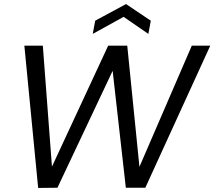

<svg xmlns="http://www.w3.org/2000/svg" viewBox="-20 -925 1056 946"><path d="M168 1 100 -700H191L236 -104L513 -700H607L667 -103L925 -700H1016L696 0H600L535 -576L263 0ZM437 -758 449 -823 601 -905 723 -823 711 -758 589 -842Z"/></svg>

Font: DeepMind Sans
Style: Italic
Weight: 400
Italic angle: -10°
Designer: Jonny Pinhorn / Modifications: Colophon Foundry
Foundry: Colophon Foundry
Version: Version 1.002; ttfautohint (v1.8.2)